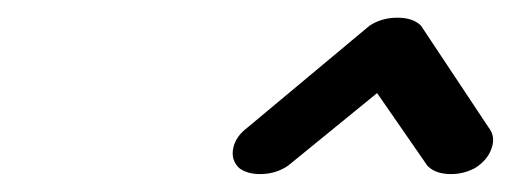

<svg xmlns="http://www.w3.org/2000/svg" viewBox="-20 -789 577 217"><path d="M250.5 -598.9Q241 -607.7 243.5 -621.1Q246.1 -634.5 259.3 -644.5L397.7 -760Q411.4 -769 429.2 -769Q446.8 -769 455.8 -760L532.5 -644.5Q540.3 -634.5 535.5 -621.1Q530.8 -607.7 516.6 -598.9Q502.7 -591.6 487.1 -592.3Q471.4 -593 463.1 -601.6L406.2 -683.8L305.4 -601.6Q292.7 -593 276.6 -592.3Q260.5 -591.6 250.5 -598.9Z"/></svg>

Font: Tecnico
Style: GruesoInclinado
Weight: 700
Italic angle: -15°
Version: Version 1.3